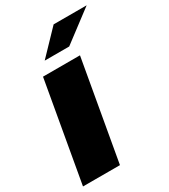

<svg xmlns="http://www.w3.org/2000/svg" viewBox="-192 -877 857 971"><g transform="rotate(-30 237.0 -392.0)"><path d="M150.4 -647.9H293.5L474.1 -784.2H281.2ZM0 0H215.8L318.4 -582H102.5Z"/></g></svg>

Font: Decalotype Black Italic
Style: Regular
Weight: 900
Italic angle: -10°
Designer: Alfredo Marco Pradil
Foundry: Alfredo Marco Pradil
Version: Version 1.0